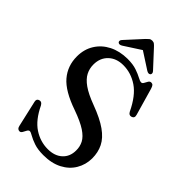

<svg xmlns="http://www.w3.org/2000/svg" viewBox="-263 -982 1092 1092"><g transform="rotate(45 283.0 -435.5)"><path d="M308 14Q263.5 14 233 3.5Q202.5 -7 184.2 -17.8Q166 -28.5 158.5 -28.5Q149.5 -28.5 144 -18Q138.5 -7.5 132.5 3.2Q126.5 14 117 14Q99 14 94.5 -8.5L58.5 -166Q54 -186 72 -191Q88.5 -196 99.5 -176Q137.5 -96.5 189.8 -62.2Q242 -28 302 -28Q357 -28 389.5 -57.8Q422 -87.5 422 -137Q422.5 -168 408.8 -194.5Q395 -221 358.8 -245Q322.5 -269 254 -293.5Q139.5 -333 93 -387.8Q46.5 -442.5 46.5 -518.5Q46.5 -575.5 73.8 -619.2Q101 -663 149.2 -687.5Q197.5 -712 260.5 -712.5Q304.5 -712.5 334 -702.2Q363.5 -692 381.5 -682Q399.5 -672 409.5 -672Q418 -672 423.2 -682Q428.5 -692 434.5 -702.2Q440.5 -712.5 451 -712.5Q460 -712.5 465.2 -706.8Q470.5 -701 475 -686L521.5 -524Q528.5 -501 509 -495Q491.5 -489.5 481.5 -509Q439.5 -597 385.2 -633.5Q331 -670 269 -670Q213.5 -670 179.5 -637.5Q145.5 -605 145.5 -552Q145.5 -519.5 159.8 -491.8Q174 -464 209.2 -439Q244.5 -414 309 -390Q388.5 -360.5 434.2 -328Q480 -295.5 499.2 -256.8Q518.5 -218 518.5 -169.5Q518 -118.5 493.2 -76.8Q468.5 -35 421.5 -10.5Q374.5 14 308 14ZM186 -744Q169.5 -733.5 159.5 -741.5Q155.5 -745 155.2 -751.5Q155 -758 161.5 -765L251.5 -863.5Q261 -873.5 268.2 -879.2Q275.5 -885 286.5 -885Q297.5 -885 304.8 -879.2Q312 -873.5 321 -863.5L412 -765Q418 -758 417.8 -751.5Q417.5 -745 413.5 -741.5Q403.5 -733.5 387 -744L286.5 -809Z"/></g></svg>

Font: Fraunces 72pt S050
Style: Regular
Weight: 400
Version: Version 1.000; ttfautohint (v1.8.3)